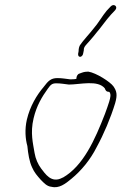

<svg xmlns="http://www.w3.org/2000/svg" viewBox="-20 -742 489 772"><path d="M88 -261C79 -222 82 -183 90 -155C93 -124 98 -92 109 -69C118 -48 130 -35 144 -19C156 -7 168 7 186 9H187C217 17 243 -3 267 -23C306 -55 343 -99 369 -151C397 -202 425 -268 443 -327C453 -362 449 -376 436 -395C423 -413 367 -449 335 -454C327 -454 318 -453 310 -450L299 -446C292 -444 287 -435 287 -425C280 -423 268 -423 262 -423C245 -425 229 -428 211 -428C185 -428 174 -417 156 -393C128 -360 101 -316 88 -261ZM115 -266C127 -317 149 -353 172 -385C183 -400 188 -407 206 -407C224 -407 239 -404 257 -402C302 -402 374 -422 402 -386V-385C405 -378 408 -373 416 -373H418L420 -372C427 -363 424 -350 419 -333C415 -320 409 -303 402 -284C362 -181 315 -75 233 -28H232C186 -2 161 -45 145 -65C133 -81 123 -103 119 -127C113 -165 101 -207 115 -266ZM296 -536 294 -525C293 -508 313 -510 315 -530L317 -540C316 -554 327 -562 339 -576C351 -589 360 -601 369 -612C385 -630 406 -661 426 -683L443 -701C456 -715 438 -730 425 -716L409 -699C392 -679 374 -647 356 -627C345 -612 312 -577 304 -563H303C298 -555 296 -546 296 -536Z"/></svg>

Font: Stray Cat
Style: LtCnObl
Weight: 300
Version: Version 1.0